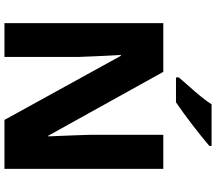

<svg xmlns="http://www.w3.org/2000/svg" viewBox="-74 -897 971 863"><g transform="rotate(90 411.5 -465.5)"><path d="M739 0H519L231 -523H227Q229 -494 230.5 -460.5Q232 -427 233.5 -393.5Q235 -360 236 -330V0H84V-714H303L590 -197H593Q592 -225 590.5 -257.5Q589 -290 588 -322Q587 -354 586 -383V-714H739ZM636 -921Q620 -907 595 -887Q570 -867 541.5 -845Q513 -823 486 -803.5Q459 -784 440 -771H328V-784Q344 -803 367 -828.5Q390 -854 412.5 -881.5Q435 -909 449 -931H636Z"/></g></svg>

Font: Noto Sans Armenian ExtraBold
Style: Regular
Weight: 800
Version: Version 2.007